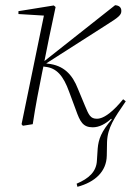

<svg xmlns="http://www.w3.org/2000/svg" viewBox="-20 -478 524 739"><path d="M337 12C362 12 386 -1 408 -21L410 -18C370 28 359 58 356 94L353 140C351 183 322 209 275 229L278 241C346 223 390 182 391 121L392 68C394 13 421 -25 462 -85C463 -86 463 -87 464 -88L454 -96C418 -52 382 -21 353 -21C328 -21 322 -35 307 -71L280 -136C259 -190 226 -227 163 -233L158 -234L391 -383C439 -413 447 -421 447 -436C447 -451 437 -457 423 -458L151 -243L169 -333L194 -451L187 -457L51 -435V-424L149 -418L63 0L68 6L106 0C117 -73 129 -133 142 -198L147 -222L153 -221C198 -217 224 -186 246 -125L272 -55C288 -10 299 12 337 12Z"/></svg>

Font: Source Serif 4 Display Light
Style: Italic
Weight: 300
Italic angle: -12°
Designer: Frank Grießhammer
Foundry: Adobe Systems Incorporated
Version: Version 4.004;hotconv 1.0.117;makeotfexe 2.5.65602